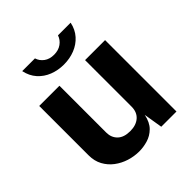

<svg xmlns="http://www.w3.org/2000/svg" viewBox="-194 -839 983 983"><g transform="rotate(-45 297.5 -347.5)"><path d="M252.8 10Q217.1 9.8 182.3 -1.1Q147.4 -12.1 118.8 -33.6Q90.3 -55.1 73.1 -86.6Q55.9 -118.1 55.9 -159.2V-517H202.2V-177.8Q202.2 -142 225.6 -119Q249.1 -96.1 294.7 -96.1Q337.3 -96.1 362.6 -118.3Q387.8 -140.5 387.8 -180.3V-517H532.7V0H422.5L405.7 -102.6Q396.4 -57.2 371.7 -32.7Q347 -8.3 315.2 0.9Q283.5 10.2 252.8 10ZM471.1 -704.7Q462.5 -663.1 437 -634.7Q411.5 -606.2 374.8 -591.7Q338.1 -577.2 295.3 -577.2Q253.5 -577.2 216.9 -591.5Q180.2 -605.8 154.8 -634.2Q129.3 -662.6 120.4 -704.7H212.6Q220.2 -680 241.6 -664.2Q263 -648.4 295.3 -648.4Q327.4 -648.4 349.3 -664.2Q371.3 -680 379.4 -704.7Z"/></g></svg>

Font: Public Sans Thin
Style: Regular
Weight: 100
Designer: The Public Sans project authors (U.S. Web Design System). Libre Franklin designed by Pablo Impallari and Rodrigo Fuenzal
Version: Version 1.008